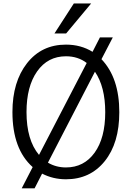

<svg xmlns="http://www.w3.org/2000/svg" viewBox="-20 -1003 750 1093"><path d="M50.8 0ZM290 -812.5 400.4 -983.4H499L356.4 -812.5ZM50.8 -365.2Q50.8 -537.1 133.8 -643.1Q216.8 -749 355.5 -749Q440.4 -749 506.8 -708L548.8 -790H622.1L557.6 -666Q659.2 -559.6 659.2 -364.3Q659.2 -188.5 576.2 -85.4Q493.2 17.6 355.5 17.6Q282.2 17.6 219.7 -14.6L176.8 69.3H103.5L166 -51.8Q50.8 -154.3 50.8 -365.2ZM520.5 -594.7 252.9 -77.1Q298.8 -49.8 355.5 -49.8Q458 -49.8 518.6 -133.8Q579.1 -217.8 579.1 -364.3Q579.1 -508.8 520.5 -594.7ZM473.6 -644.5Q423.8 -682.6 355.5 -682.6Q252 -682.6 191.4 -596.7Q130.9 -510.7 130.9 -365.2Q130.9 -206.1 202.1 -121.1Z"/></svg>

Font: Batunionen A1
Style: Regular
Weight: 400
Designer: HanYang I&C Co.,Ltd.
Foundry: HanYang I&C Co.,Ltd.
Version: Version 2.50; ttfautohint (v1.6)